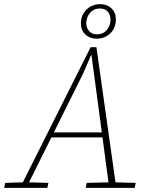

<svg xmlns="http://www.w3.org/2000/svg" viewBox="-38 -908 721 928"><path d="M-18 0 -13 -24 80 -27H93L196 -24L191 0ZM59 0 400 -680H428L524 0H490L403 -650H406L363 -551L89 0ZM198 -244 204 -268H472L475 -244ZM376 0 381 -24 496 -27H511L618 -24L613 0ZM430 -721Q396 -721 374.5 -741.5Q353 -762 353 -795Q353 -823 366 -844Q379 -865 400 -876.5Q421 -888 446 -888Q479 -888 500.5 -868Q522 -848 522 -814Q522 -786 509.5 -765Q497 -744 476 -732.5Q455 -721 430 -721ZM431 -742Q460 -742 478 -763Q496 -784 496 -813Q496 -836 483 -851.5Q470 -867 444 -867Q416 -867 397.5 -846Q379 -825 379 -796Q379 -774 392.5 -758Q406 -742 431 -742Z"/></svg>

Font: Source Serif 4 ExtraLight
Style: Italic
Weight: 250
Italic angle: -12°
Designer: Frank Grießhammer
Foundry: Adobe Systems Incorporated
Version: Version 4.004;hotconv 1.0.116;makeotfexe 2.5.65601